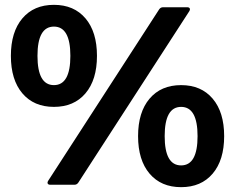

<svg xmlns="http://www.w3.org/2000/svg" viewBox="-20 -764 972 794"><path d="M25 -533Q25 -632 72.5 -688Q120 -744 203 -744Q286 -744 333.5 -688Q381 -632 381 -533Q381 -434 333.5 -378Q286 -322 203 -322Q120 -322 72.5 -378Q25 -434 25 -533ZM188 0Q180 0 177.5 -4.5Q175 -9 179 -16L638 -725Q644 -734 654 -734H754Q762 -734 764.5 -729.5Q767 -725 763 -718L304 -9Q298 0 288 0ZM271 -533Q271 -654 203 -654Q135 -654 135 -533Q135 -412 203 -412Q271 -412 271 -533ZM551 -201Q551 -300 598.5 -356Q646 -412 729 -412Q812 -412 859.5 -356Q907 -300 907 -201Q907 -102 859.5 -46Q812 10 729 10Q646 10 598.5 -46Q551 -102 551 -201ZM797 -201Q797 -322 729 -322Q661 -322 661 -201Q661 -80 729 -80Q797 -80 797 -201Z"/></svg>

Font: LINE Seed Sans TH App
Style: Bold
Weight: 700
Designer: Dalton Maag Ltd | Thai characters by Cadson Demak Co.,Ltd.
Foundry: Dalton Maag Ltd
Version: Version 1.003